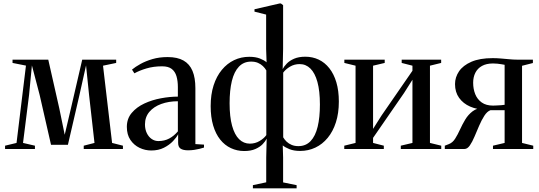

<svg xmlns="http://www.w3.org/2000/svg" viewBox="-20 -838 3033 1080"><path d="M8.5 0V-18.5L73 -34L126 -469L50.5 -484V-502.5H251.5L313.5 -228.5L344 -80L379 -228.5L442.5 -502.5H633.5V-484L559.5 -468.5L610.5 -34L671.5 -18.5V0H451V-18.5L511.5 -34L481 -304L464 -470L427 -304L362 -23.5H267L203 -304L159.5 -470L143.5 -304L109.5 -34L176.5 -18.5V0Z M831 8.5Q796 8.5 764.8 -6.5Q733.5 -21.5 713.5 -51Q693.5 -80.5 693.5 -124.5Q693.5 -170.5 721 -203Q748.5 -235.5 792 -255.8Q835.5 -276 885.5 -285.2Q935.5 -294.5 980.5 -294.5V-348.5Q980.5 -382.5 972.8 -409Q965 -435.5 946 -450.2Q927 -465 892 -465Q844 -465 804.2 -453.2Q764.5 -441.5 736 -425.5L722.5 -446.5Q741 -462 770.2 -478.2Q799.5 -494.5 838 -505.8Q876.5 -517 923 -517Q978 -517 1012.2 -497.5Q1046.5 -478 1062.8 -439.2Q1079 -400.5 1079 -342V-27.5L1127.5 -24.5V-8Q1117 -4.5 1103 -1Q1089 2.5 1072.5 5Q1056 7.5 1037.5 7.5Q1011 7.5 996.5 -1.5Q982 -10.5 982 -34.5V-83Q973.5 -65.5 953 -44Q932.5 -22.5 902 -7Q871.5 8.5 831 8.5ZM870.5 -44.5Q905 -44.5 931.8 -58.8Q958.5 -73 980.5 -99V-268.5Q929 -268.5 887 -253.2Q845 -238 820.2 -208.8Q795.5 -179.5 795.5 -138Q795.5 -110.5 805.8 -89.2Q816 -68 833.2 -56.2Q850.5 -44.5 870.5 -44.5Z M1402.5 221.5V203.5L1477.5 187.5V48L1480 -58Q1473 -43.5 1457.5 -27.2Q1442 -11 1416.5 0.2Q1391 11.5 1353.5 11.5Q1313.5 11.5 1278.8 -4.8Q1244 -21 1218.5 -53Q1193 -85 1179 -132.2Q1165 -179.5 1165 -241Q1165 -306.5 1181.5 -357.8Q1198 -409 1227.8 -445Q1257.5 -481 1297 -499.8Q1336.5 -518.5 1382.5 -518.5Q1417.5 -518.5 1442.2 -508.8Q1467 -499 1479.5 -487.5L1477 -562V-756L1411.5 -772.5V-786L1553 -818.5H1560L1572.5 -809V-562L1570 -449.5Q1577.5 -464 1593 -480.2Q1608.5 -496.5 1634.5 -507.8Q1660.5 -519 1697.5 -519Q1738 -519 1772.5 -502.8Q1807 -486.5 1832.5 -454.2Q1858 -422 1872 -375Q1886 -328 1886 -266.5Q1886 -201.5 1869.5 -150Q1853 -98.5 1823.2 -62.5Q1793.5 -26.5 1754 -7.8Q1714.5 11 1668.5 11Q1633 11 1608.2 1Q1583.5 -9 1570.5 -20L1572.5 48V188L1648.5 203.5V221.5ZM1385.5 -30Q1415.5 -30 1440.2 -44.8Q1465 -59.5 1478 -78V-442Q1470.5 -455 1458.8 -466.2Q1447 -477.5 1430.8 -484.5Q1414.5 -491.5 1392.5 -491.5Q1351 -491.5 1324 -463.2Q1297 -435 1284.2 -382.5Q1271.5 -330 1271.5 -257.5Q1271.5 -181 1285.5 -130.5Q1299.5 -80 1325 -55Q1350.5 -30 1385.5 -30ZM1658.5 -16Q1700 -16 1727 -44.2Q1754 -72.5 1766.8 -125Q1779.5 -177.5 1779.5 -250Q1779.5 -326.5 1765.5 -377Q1751.5 -427.5 1726 -452.5Q1700.5 -477.5 1665.5 -477.5Q1635.5 -477.5 1611.2 -463Q1587 -448.5 1573 -429.5V-65.5Q1580.5 -52.5 1592.2 -41.2Q1604 -30 1620.5 -23Q1637 -16 1658.5 -16Z M1916.5 0V-18.5L1980 -34V-468.5L1917 -484V-502.5H2144V-484L2078.5 -468.5V-113L2126 -188L2300 -440V-468.5L2239.5 -484V-502.5H2461.5V-484L2398.5 -468.5V-34L2462 -18.5V0H2234.5V-18.5L2300 -34V-389.5L2252.5 -314.5L2078.5 -62.5V-34L2139 -18.5V0Z M2482 0V-18.5L2505 -27.5Q2526 -35.5 2540.2 -58Q2554.5 -80.5 2567.5 -109.2Q2580.5 -138 2597 -165.5Q2613.5 -193 2638.5 -212Q2663.5 -231 2701.5 -233.5L2711 -221Q2663.5 -221.5 2624.5 -238.5Q2585.5 -255.5 2562.5 -287.5Q2539.5 -319.5 2539.5 -365Q2539.5 -403.5 2562 -436.8Q2584.5 -470 2631.5 -490.5Q2678.5 -511 2751.5 -511Q2773.5 -511 2797.2 -509Q2821 -507 2844.5 -504.8Q2868 -502.5 2888 -502.5H2977.5V-483.5L2916.5 -468V-34L2979.5 -18.5V0H2753V-18.5L2818.5 -34V-218H2738.5Q2720 -211 2704.5 -187Q2689 -163 2675.5 -131.5Q2662 -100 2649.2 -69.8Q2636.5 -39.5 2622.8 -19.8Q2609 0 2593 0ZM2753.5 -244Q2762 -244 2774.5 -244.8Q2787 -245.5 2799.2 -246.2Q2811.5 -247 2818.5 -248.5V-473.5Q2810.5 -475 2800 -476.8Q2789.5 -478.5 2777.5 -479.8Q2765.5 -481 2753 -481Q2716 -481 2691.2 -467.2Q2666.5 -453.5 2654 -429Q2641.5 -404.5 2641.5 -372.5Q2641.5 -337.5 2653.2 -308.2Q2665 -279 2689.8 -261.5Q2714.5 -244 2753.5 -244Z"/></svg>

Font: Merriweather 144pt
Style: Regular
Weight: 400
Version: Version 2.100